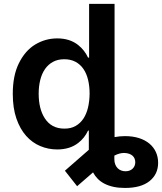

<svg xmlns="http://www.w3.org/2000/svg" viewBox="-20 -747 821 972"><path d="M612.9 204.5Q581 204.5 555.2 199Q529.5 193.5 509.4 183.2Q489.3 172.9 475 158.4Q460.6 143.8 451 125.7L370.4 195.7L308.6 117.2L429.7 11.4V-85.9H425.8Q408 -47.9 376.1 -23.4Q333.8 9.6 269.5 9.6Q224.8 9.6 183.9 -7.5Q143.1 -24.5 112.2 -59.3Q81.3 -94.1 63 -147Q44.7 -199.9 44.7 -272Q44.7 -363.6 74.9 -425.4Q106.9 -490.8 158.4 -521.7Q209.9 -552.6 269.9 -552.6Q333.8 -552.6 376.1 -518.8Q408.4 -492.9 425.8 -455.3H431.1V-727.3H560V-52.9Q572.8 -55.4 585.8 -56.6Q598.7 -57.9 612.2 -57.9Q652.7 -57.9 684.1 -47.8Q715.6 -37.6 736.9 -19.5Q758.2 -1.4 769.4 23.3Q780.5 47.9 780.5 77.1Q780.5 134.9 737.2 169.7Q693.9 204.5 612.9 204.5ZM305.4 -95.9Q338.8 -95.5 362.9 -109.4Q387.1 -123.2 402.7 -147.2Q418.3 -171.2 425.8 -203.5Q433.2 -235.8 433.6 -272.7Q433.6 -311.1 425.8 -343.2Q418 -375.4 402 -398.4Q386 -421.5 361.9 -434.3Q337.7 -447.1 305.4 -447.1Q272.7 -447.1 248.4 -433.9Q224.1 -420.8 207.9 -397.5Q191.8 -374.3 183.8 -342.3Q175.8 -310.4 175.8 -272.7Q175.8 -196.4 206.3 -148.8Q240.1 -95.9 305.4 -95.9ZM615.4 120Q627.1 120 636.2 116.5Q645.2 112.9 651.6 106.7Q658 100.5 661.4 92.3Q664.8 84.2 664.8 74.6Q664.8 65 661.6 56.6Q658.4 48.3 651.6 41.9Q644.9 35.5 634.1 31.6Q623.2 27.7 608.3 27.3Q585.2 27.3 558.9 40.8V58.9Q558.9 74.2 563.6 85.8Q568.2 97.3 576 104.9Q583.8 112.6 593.9 116.3Q604 120 615.4 120Z"/></svg>

Font: Linik Sans SemiBold
Style: Regular
Weight: 600
Designer: Fonts by Rasmus Andersson / Changes by Cristiano Sobral with parts from Marc Monis
Foundry: rsms
Version: Version 3.020; ttfautohint (v1.6)